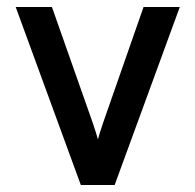

<svg xmlns="http://www.w3.org/2000/svg" viewBox="-20 -531 561 551"><path d="M212 0 25 -511H129L247 -176Q258 -143 261 -131Q264 -143 275 -176L392 -511H496L309 0Z"/></svg>

Font: Overpass Light
Style: Bold
Weight: 600
Designer: Delve Withrington, Thomas Jockin
Foundry: Delve Fonts
Version: Version 3.000;DELV;Overpass